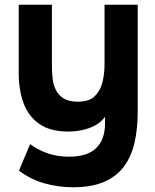

<svg xmlns="http://www.w3.org/2000/svg" viewBox="-20 -547 656 810"><path d="M288 243Q227 243 169 227Q111 211 60 173L107 61Q139 85 180 99.5Q221 114 271 114Q348 114 385.5 78Q423 42 423 -26V-54Q406 -31 380.5 -17.5Q355 -4 326 2Q297 8 268 8Q192 8 146 -24Q100 -56 79.5 -111.5Q59 -167 59 -238V-527H199V-267Q199 -241 202 -215Q205 -189 216 -167Q227 -145 249 -131.5Q271 -118 308 -118Q356 -118 380 -141.5Q404 -165 412.5 -201Q421 -237 421 -276V-527H561V-76Q561 -4 547.5 55Q534 114 502.5 156Q471 198 418.5 220.5Q366 243 288 243Z"/></svg>

Font: Onest
Style: Bold
Weight: 700
Designer: Dmitri Voloshin, Andrey Kudryavtsev
Foundry: Dmitri Voloshin, Andrey Kudryavtsev
Version: Version 1.000;gftools[0.9.33]